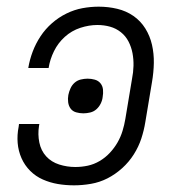

<svg xmlns="http://www.w3.org/2000/svg" viewBox="-20 -548 540 576"><path d="M202 8Q177 8 153.5 4Q130 0 108.5 -9.5Q87 -19 70.5 -35.5Q54 -52 44.5 -73.5Q35 -95 33 -119Q31 -143 36 -168L37 -176H98L97 -170Q93 -145 98 -120.5Q103 -96 118.5 -79Q134 -62 157.5 -54.5Q181 -47 206 -47Q225 -47 243.5 -51Q262 -55 279 -65Q296 -75 309.5 -89.5Q323 -104 332.5 -120.5Q342 -137 347.5 -155Q353 -173 356 -191L376 -311Q380 -331 380.5 -350.5Q381 -370 377.5 -388.5Q374 -407 365.5 -423.5Q357 -440 342.5 -451.5Q328 -463 310 -468Q292 -473 272 -473Q247 -473 221 -464.5Q195 -456 174.5 -437.5Q154 -419 142 -394.5Q130 -370 126 -345V-344H65V-345Q69 -369 78 -393Q87 -417 101.5 -439Q116 -461 136 -478.5Q156 -496 179.5 -507.5Q203 -519 227.5 -523.5Q252 -528 276 -528Q305 -528 332 -521.5Q359 -515 380.5 -500Q402 -485 416 -462.5Q430 -440 436 -413.5Q442 -387 441.5 -359Q441 -331 436 -302L416 -182Q412 -157 404 -132.5Q396 -108 381.5 -85Q367 -62 346.5 -43.5Q326 -25 302.5 -13Q279 -1 253 3.5Q227 8 202 8ZM230 -208Q219 -208 208.5 -211Q198 -214 192 -222Q186 -230 184.5 -241Q183 -252 185 -263Q187 -273 191.5 -283Q196 -293 204 -300Q212 -307 222.5 -309.5Q233 -312 243 -312Q254 -312 264.5 -309Q275 -306 281.5 -298Q288 -290 289 -279Q290 -268 288 -257Q287 -247 282 -237Q277 -227 269 -220Q261 -213 250.5 -210.5Q240 -208 230 -208Z"/></svg>

Font: Iosevka Term Curly Lt Obl
Style: Regular
Weight: 300
Italic angle: -9°
Designer: Belleve Invis
Foundry: Belleve Invis
Version: Version 32.3.0